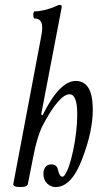

<svg xmlns="http://www.w3.org/2000/svg" viewBox="-20 -745 400 778"><path d="M63 13Q31 13 34 0L145 -587Q151 -616 151 -632Q151 -670 121 -670Q117 -670 115.5 -677.5Q114 -685 115.5 -692Q117 -699 121 -699Q139 -699 163.5 -705Q188 -711 209 -721Q214 -724 218.5 -724.5Q223 -725 224 -725Q230 -725 230 -718Q230 -715 229.5 -712Q229 -709 228 -705L147 -282L152 -277Q221 -417 287 -417Q356 -417 356 -301Q356 -212 313 -101Q270 13 205 13Q186 13 171 -1.5Q156 -16 156 -41Q156 -57 164 -68Q172 -79 188 -79Q211 -79 215 -56Q221 -29 233 -29Q239 -29 245.5 -40.5Q252 -52 259 -70Q268 -96 276 -133Q284 -170 288.5 -209Q293 -248 293 -281Q293 -363 262 -363Q219 -363 150 -231Q142 -214 132.5 -183.5Q123 -153 115 -111L93 0Q92 6 85 9.5Q78 13 63 13Z"/></svg>

Font: Junicode Two Beta Condensed
Style: Italic
Weight: 400
Width: 3
Italic angle: -9°
Version: Version 1.053; ttfautohint (v1.8.4)